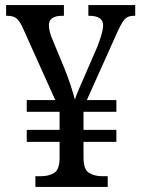

<svg xmlns="http://www.w3.org/2000/svg" viewBox="-20 -734 556 754"><path d="M119 0V-42H141Q171 -42 192 -54.5Q213 -67 214 -110V-177H85V-224H214V-295H85V-341H197L72 -619Q59 -649 46.5 -660.5Q34 -672 8 -672H4V-714H231V-672H225Q172 -672 172 -635Q172 -623 176 -607.5Q180 -592 188 -574L232 -468Q245 -436 257 -400Q269 -364 274 -343Q278 -356 289 -382Q300 -408 309 -428L362 -550Q372 -575 378.5 -598Q385 -621 385 -634Q385 -672 330 -672H327V-714H511V-672H504Q481 -672 468 -656.5Q455 -641 435 -595L321 -341H437V-295H308V-224H437V-177H308V-115Q308 -69 329 -55.5Q350 -42 381 -42H403V0Z"/></svg>

Font: Noto Serif Sinhala SemiCondensed
Style: Regular
Weight: 400
Width: 4
Designer: Jelle Bosma - Monotype Design Team
Foundry: Monotype Imaging Inc.
Version: Version 2.007; ttfautohint (v1.8.4.7-5d5b)